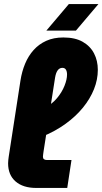

<svg xmlns="http://www.w3.org/2000/svg" viewBox="-20 -928 506 948"><path d="M159 0Q94 0 57 -32Q20 -64 20 -122Q20 -130 21 -138Q22 -146 23 -154L81 -530Q88 -575 104 -613.5Q120 -652 146 -681Q172 -710 208.5 -726.5Q245 -743 293 -743Q351 -743 388.5 -721.5Q426 -700 444.5 -664Q463 -628 463 -583Q463 -535 444 -487.5Q425 -440 389.5 -396.5Q354 -353 303.5 -316.5Q253 -280 190 -254L204 -398Q238 -415 262 -444Q286 -473 298.5 -504.5Q311 -536 311 -560Q311 -575 305.5 -584Q300 -593 288 -593Q274 -593 265 -581Q256 -569 252 -545L195 -180Q194 -172 193 -165.5Q192 -159 192 -154Q192 -146 197 -142Q202 -138 211 -138H333L312 0ZM209 -777 320 -908H466L355 -777Z"/></svg>

Font: MuseoModerno ExtraBold
Style: Italic
Weight: 800
Italic angle: -9°
Designer: Pablo Cosgaya, Héctor Gatti, Marcela Romero, and the Authors of The MuseoModerno Project.
Foundry: Omnibus-Type Team
Version: Version 1.003